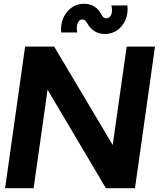

<svg xmlns="http://www.w3.org/2000/svg" viewBox="-20 -997 848 1017"><path d="M304 -825Q299 -890 335 -933.5Q371 -977 425 -977Q488 -977 518 -919Q527 -900 543 -900Q561 -900 569 -919Q577 -938 570 -968H655Q661 -904 626 -860.5Q591 -817 534 -817Q475 -817 441 -875Q432 -894 417 -894Q400 -894 391.5 -874.5Q383 -855 389 -825ZM801 -750 695 0H541L232 -522L158 0H7L113 -750H267L577 -229L651 -750Z"/></svg>

Font: Oakes Grotesk Bold
Style: Italic
Weight: 700
Italic angle: -8°
Designer: Samuel Oakes
Foundry: Samuel Oakes
Version: Version 1.000;PS 001.000;hotconv 1.0.88;makeotf.lib2.5.64775